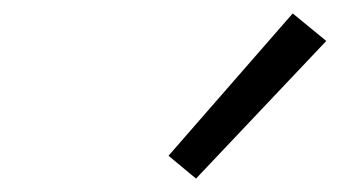

<svg xmlns="http://www.w3.org/2000/svg" viewBox="-20 -815 540 286"><path d="M272 -549 231 -583 416 -795 466 -754Z"/></svg>

Font: Iosevka Curly Slab Light
Style: Italic
Weight: 300
Italic angle: -9°
Monospace: yes
Designer: Belleve Invis
Foundry: Belleve Invis
Version: Version 22.1.2; ttfautohint (v1.8.4)